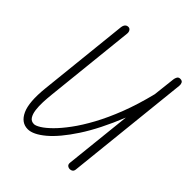

<svg xmlns="http://www.w3.org/2000/svg" viewBox="-266 -1175 1356 1356"><g transform="rotate(45 412.0 -497.0)"><path d="M237 10Q171 10 138.2 -61Q105.5 -132 121 -281L193 -965Q194.5 -976.5 198.8 -985.2Q203 -994 210.5 -999Q218 -1004 228.5 -1004Q242.5 -1004 250 -992.2Q257.5 -980.5 256 -964.5L184 -279.5Q180 -242 178.2 -201.5Q176.5 -161 181 -125.8Q185.5 -90.5 199.8 -68.5Q214 -46.5 242.5 -46.5Q259 -46.5 289.5 -65.2Q320 -84 359.8 -123.2Q399.5 -162.5 444.2 -223Q489 -283.5 534.5 -367Q580 -450.5 621.8 -558.2Q663.5 -666 696.5 -799L715.5 -966.5Q717 -979.5 723.8 -991.8Q730.5 -1004 747 -1004Q766 -1004 772.2 -992Q778.5 -980 777 -964.5L678.5 -29.5Q677 -14.5 668 -7.5Q659 -0.5 647 -0.5Q633 -0.5 623.2 -8.8Q613.5 -17 615.5 -35L669 -538.5Q594.5 -354.5 514.8 -232.8Q435 -111 362.5 -50.5Q290 10 237 10Z"/></g></svg>

Font: Edu NSW ACT Cursive
Style: Regular
Weight: 400
Designer: Tina and Corey Anderson, Eben Sorkin, Mirko Velimirovic
Foundry: Sorkin Type Co.
Version: Version 2.000